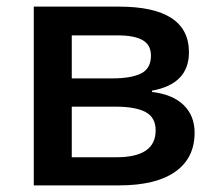

<svg xmlns="http://www.w3.org/2000/svg" viewBox="-20 -560 644 580"><path d="M550.8 -401.9Q550.8 -306.2 439 -286.1V-282.2Q501.5 -274.9 534.7 -242.7Q567.9 -210.4 567.9 -159.2Q567.9 -82.5 509.5 -41.3Q451.2 0 339.8 0H82V-540H338.9Q550.8 -540 550.8 -401.9ZM450.2 -166Q450.2 -205.1 419.9 -221.4Q389.6 -237.8 329.1 -237.8H196.8V-85H332Q450.2 -85 450.2 -166ZM436 -392.1Q436 -424.3 410.9 -438.7Q385.7 -453.1 335.9 -453.1H196.8V-323.2H318.8Q376.5 -323.2 406.2 -338.1Q436 -353 436 -392.1Z"/></svg>

Font: JBL Sans
Style: Semibold
Weight: 600
Version: Version 1.10